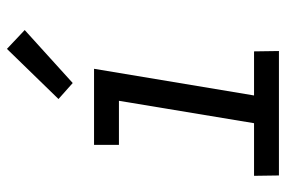

<svg xmlns="http://www.w3.org/2000/svg" viewBox="-152 -652 805 540"><g transform="rotate(-90 250.0 -382.5)"><path d="M376 0H26L25 -70H173L236 -450H112V-520H326L251 -70H375ZM286 -580 241 -620 382 -765 435 -715Z"/></g></svg>

Font: Iosevka Term Curly Oblique
Style: Regular
Weight: 400
Italic angle: -9°
Designer: Belleve Invis
Foundry: Belleve Invis
Version: Version 32.3.0